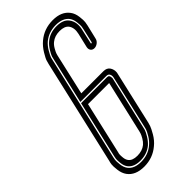

<svg xmlns="http://www.w3.org/2000/svg" viewBox="-302 -865 1131 1131"><g transform="rotate(-45 263.5 -300.0)"><path d="M170 196Q98 196 65 151Q49 129 45 96.5Q41 64 43 49.5Q45 35 48 26L199 -630Q201 -638 205 -652Q209 -666 228 -697.5Q247 -729 273 -751Q326 -796 399 -796Q471 -796 504 -751Q520 -730 524 -698Q528 -666 526 -652.5Q524 -639 522 -630L501 -542Q498 -526 484.5 -515.5Q471 -505 456 -505Q441 -505 433 -515.5Q425 -526 428 -542L449 -631Q459 -674 440 -700Q423 -722 382 -722Q341 -722 314 -700Q300 -689 289.5 -670.5Q279 -652 276 -643.5Q273 -635 272 -630L213 -372H397Q425 -372 437.5 -353.5Q450 -335 448 -311Q447 -308 447 -306L370 29Q368 37 363.5 51Q359 65 340.5 97Q322 129 295 151Q242 196 170 196ZM391 -763Q333 -763 291 -729Q270 -711 255 -685Q240 -659 236.5 -648Q233 -637 232 -630L80 27Q78 34 76.5 45.5Q75 57 78 84Q81 111 94 129Q119 163 177 163Q236 163 277 128Q298 111 313.5 85Q329 59 332.5 47Q336 35 337 29L414 -306Q416 -319 410.5 -329.5Q405 -340 390 -340H173L240 -630Q241 -637 244.5 -648Q248 -659 262.5 -683Q277 -707 296 -723Q334 -755 389 -755Q445 -755 468 -723Q495 -687 481 -631L461 -542Q460 -538 464 -538Q468 -538 469 -542L489 -630Q491 -637 492.5 -648Q494 -659 491 -685Q488 -711 476 -728Q450 -763 391 -763ZM179 155Q125 155 101 123Q89 107 86 82Q83 57 84.5 45.5Q86 34 88 27L171 -332H388Q406 -332 406 -308V-304L329 29Q329 32 325 45Q321 58 306.5 82Q292 106 273 123Q234 155 179 155ZM196 -299 121 27Q119 32 118 41Q117 50 119 69Q121 88 130 100Q146 122 187 122Q228 122 255 100Q269 88 279.5 69.5Q290 51 292.5 42.5Q295 34 296 30L372 -299Z"/></g></svg>

Font: Soda Fountain
Style: InlineOblique
Weight: 400
Version: Version 1.0